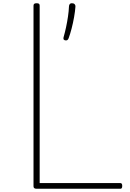

<svg xmlns="http://www.w3.org/2000/svg" viewBox="-20 -1166 806 1186"><path d="M206 0Q187 0 187 -15V-1131Q187 -1139 191.5 -1142.5Q196 -1146 206 -1146Q217 -1146 221 -1142.5Q225 -1139 225 -1131V-35H724Q729 -35 732 -31Q735 -27 735 -18Q735 -8 732 -4Q729 0 724 0ZM381 -917Q373 -920 372 -926Q371 -932 374 -941Q381 -965 388 -997.5Q395 -1030 400 -1064Q405 -1098 406 -1125Q406 -1133 410 -1139.5Q414 -1146 425 -1146Q436 -1146 441.5 -1139.5Q447 -1133 446 -1125Q444 -1096 437.5 -1059.5Q431 -1023 422 -988.5Q413 -954 404 -930Q401 -922 396 -918.5Q391 -915 381 -917Z"/></svg>

Font: Playwrite BR Thin
Style: Regular
Weight: 250
Version: Version 1.003